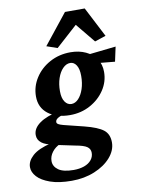

<svg xmlns="http://www.w3.org/2000/svg" viewBox="-138 -714 739 1001"><g transform="rotate(-10 231.5 -213.5)"><path d="M160.2 222.7Q91.8 222.7 46.4 206.5Q1 190.4 -21 166Q-43 141.6 -43 115.2Q-43 83 -12.2 55.2Q18.6 27.3 87.9 10.7L133.8 22.5Q106.4 34.2 89.8 56.2Q73.2 78.1 73.2 103.5Q73.2 131.8 99.1 150.4Q125 168.9 179.7 168.9Q210.9 168.9 235.4 160.2Q259.8 151.4 273.4 134.8Q287.1 118.2 287.1 96.7Q287.1 76.2 270.5 64.5Q253.9 52.7 209 44.9L106.4 23.4L97.7 19.5Q58.6 13.7 37.1 -2.4Q15.6 -18.6 15.6 -44.9Q15.6 -80.1 52.7 -106.4Q89.8 -132.8 155.3 -145.5L176.8 -124Q159.2 -121.1 146 -112.8Q132.8 -104.5 132.8 -92.8Q132.8 -85.9 140.6 -81.1Q148.4 -76.2 167 -71.3L273.4 -44.9Q342.8 -27.3 371.6 -4.9Q400.4 17.6 400.4 61.5Q400.4 103.5 368.2 140.6Q335.9 177.7 281.2 200.2Q226.6 222.7 160.2 222.7ZM210.9 -116.2Q138.7 -116.2 95.2 -149.9Q51.8 -183.6 51.8 -242.2Q51.8 -294.9 80.6 -339.8Q109.4 -384.8 158.7 -411.6Q208 -438.5 268.6 -438.5Q313.5 -438.5 349.1 -421.9Q384.8 -405.3 404.3 -376Q423.8 -346.7 423.8 -307.6Q423.8 -255.9 395 -212.4Q366.2 -168.9 317.9 -142.6Q269.5 -116.2 210.9 -116.2ZM227.5 -171.9Q248 -171.9 265.1 -189.9Q282.2 -208 292.5 -238.8Q302.7 -269.5 302.7 -307.6Q302.7 -344.7 290 -364.3Q277.3 -383.8 257.8 -383.8Q236.3 -383.8 218.3 -365.2Q200.2 -346.7 189.9 -315.9Q179.7 -285.2 179.7 -248Q179.7 -210.9 193.4 -191.4Q207 -171.9 227.5 -171.9ZM489.3 -349.6 357.4 -362.3 335.9 -408.2 505.9 -426.8ZM463.9 -491.2 405.3 -471.7 293.9 -607.4H357.4L207 -471.7L150.4 -491.2L277.3 -650.4H381.8Z"/></g></svg>

Font: Crimson Pro ExtraLight
Style: Bold Italic
Weight: 700
Italic angle: -12°
Version: Version 1.002